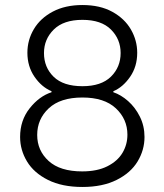

<svg xmlns="http://www.w3.org/2000/svg" viewBox="-20 -734 652 764"><path d="M60 -189Q60 -255 98 -303Q136 -351 185 -367V-371Q145 -388 117 -429Q89 -470 89 -524Q89 -575 115 -618.5Q141 -662 190.5 -688Q240 -714 308 -714Q378 -714 427 -687Q476 -660 501 -616.5Q526 -573 526 -524Q526 -469 497.5 -428Q469 -387 431 -371V-367Q461 -357 489.5 -332Q518 -307 536.5 -270Q555 -233 555 -189Q555 -137 527.5 -91.5Q500 -46 444 -18Q388 10 308 10Q227 10 171 -18Q115 -46 87.5 -91.5Q60 -137 60 -189ZM460 -523Q460 -578 421.5 -616.5Q383 -655 308 -655Q233 -655 194 -616.5Q155 -578 155 -523Q155 -466 193.5 -428.5Q232 -391 308 -391Q383 -391 421.5 -429Q460 -467 460 -523ZM487 -198Q487 -260 441 -303Q395 -346 308 -346Q220 -346 174 -303Q128 -260 128 -197Q128 -135 173.5 -93.5Q219 -52 307 -52Q367 -52 407.5 -72.5Q448 -93 467.5 -126Q487 -159 487 -198Z"/></svg>

Font: Be Vietnam Light
Style: Regular
Weight: 300
Designer: Gabriel Lam
Foundry: TypeRant
Version: Version 4.000